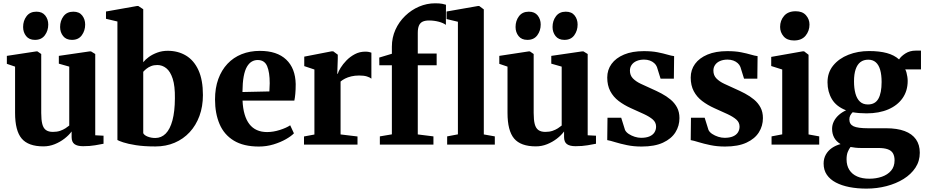

<svg xmlns="http://www.w3.org/2000/svg" viewBox="-20 -854 5470 1134"><path d="M470.5 9.5Q436.5 9.5 419.8 -3Q403 -15.5 403 -44.5V-77.5Q387 -55.5 360.8 -35.2Q334.5 -15 302.8 -2.2Q271 10.5 236.5 10.5Q147 10.5 108 -35.8Q69 -82 69 -187.5V-460.5L20.5 -477V-524L194.5 -550.5H201L223.5 -535V-186.5Q223.5 -146 229.8 -121.5Q236 -97 251.2 -86Q266.5 -75 292.5 -75Q316.5 -75 334.8 -81.2Q353 -87.5 366.5 -96.2Q380 -105 389 -112.5V-460.5L327.5 -478V-524L509.5 -550.5H517.5L542.5 -535V-55L591.5 -52.5V-5Q573.5 -1.5 542.2 4Q511 9.5 470.5 9.5ZM186 -618.5Q152 -618.5 134.2 -641Q116.5 -663.5 116.5 -694.5Q116.5 -731.5 136.8 -758.2Q157 -785 194.5 -785H195.5Q229.5 -785 247.2 -762.5Q265 -740 265 -709Q265 -673 245 -645.8Q225 -618.5 187 -618.5ZM404.5 -618.5Q370.5 -618.5 352.8 -641Q335 -663.5 335 -694.5Q335 -731.5 355.2 -758.2Q375.5 -785 413 -785H413.5Q448 -785 465.5 -762.5Q483 -740 483 -709Q483 -673 463.2 -645.8Q443.5 -618.5 405.5 -618.5Z M606 -743V-786L789 -818.5H797L826 -799.5V-486.5Q838 -502 859.2 -517.5Q880.5 -533 909.2 -543.5Q938 -554 970.5 -554Q1031.5 -554 1078.5 -525.8Q1125.5 -497.5 1152 -439.8Q1178.5 -382 1178.5 -292.5Q1178.5 -225 1158 -169.2Q1137.5 -113.5 1100.2 -73.2Q1063 -33 1011.5 -11Q960 11 898 11Q830.5 11 783 3.5Q735.5 -4 708 -13.2Q680.5 -22.5 673.5 -27V-727ZM909 -470Q888.5 -470 872.2 -463.5Q856 -457 844.5 -447.5Q833 -438 826 -430V-67.5Q832 -55 852.5 -47Q873 -39 897 -39Q933 -39 958.8 -65Q984.5 -91 998.5 -143Q1012.5 -195 1013 -273.5Q1014 -346 1000 -389Q986 -432 962.2 -451Q938.5 -470 909 -470Z M1509 11.5Q1418.5 11.5 1361 -23.5Q1303.5 -58.5 1276.8 -121.2Q1250 -184 1250 -266.5Q1250 -334 1269.2 -387Q1288.5 -440 1323.5 -477.2Q1358.5 -514.5 1407.2 -534Q1456 -553.5 1515 -553.5Q1616 -553.5 1670.2 -502.2Q1724.5 -451 1726.5 -357.5Q1726.5 -324 1724.2 -300Q1722 -276 1718.5 -260H1412.5Q1414.5 -213.5 1424.8 -178.8Q1435 -144 1453 -120.8Q1471 -97.5 1497.2 -85.8Q1523.5 -74 1557.5 -74Q1594 -74 1633 -86.5Q1672 -99 1694 -114L1716 -66.5Q1701 -50.5 1669.2 -32.2Q1637.5 -14 1595.8 -1.2Q1554 11.5 1509 11.5ZM1412 -310.5 1571 -314Q1571.5 -326 1572 -338Q1572.5 -350 1573 -362.5Q1573 -427 1557.8 -463.2Q1542.5 -499.5 1502 -499.5Q1483 -499.5 1467 -490.2Q1451 -481 1438.5 -459.8Q1426 -438.5 1419.2 -402Q1412.5 -365.5 1412 -310.5Z M1775.5 0V-48L1837 -59.5V-443.5L1777 -463.5V-519.5L1939 -551H1948L1975 -531V-507L1972 -418L1975 -418.5Q1978.5 -432 1991.8 -453.5Q2005 -475 2026.2 -497Q2047.5 -519 2075.8 -534Q2104 -549 2137.5 -549Q2150.5 -549 2159.5 -547Q2168.5 -545 2173.5 -543V-389.5Q2164.5 -397 2147 -402.5Q2129.5 -408 2101.5 -408Q2076 -408 2055 -403Q2034 -398 2018.2 -390Q2002.5 -382 1991.5 -372.5V-60L2091.5 -48V0Z M2223.5 0V-48.5L2294.5 -60.5V-468.5H2220.5L2220 -514L2294.5 -536.5V-578Q2294.5 -632 2315.5 -678.5Q2336.5 -725 2373 -760.2Q2409.5 -795.5 2455.2 -815Q2501 -834.5 2550 -834.5Q2576.5 -834.5 2592 -831.5Q2607.5 -828.5 2614 -826L2613.5 -707Q2598.5 -718.5 2571 -725.8Q2543.5 -733 2514 -733Q2490.5 -733 2476 -726Q2461.5 -719 2454.5 -703Q2447.5 -687 2447.5 -659.5V-538H2559V-468.5H2447.5V-60L2540 -48.5V0ZM2684.5 -60.5V-725.5L2617.5 -741.5V-786L2803 -818.5H2810.5L2837.5 -798.5V-60L2902.5 -48.5V0H2621V-48.5Z M3379 9.5Q3345 9.5 3328.2 -3Q3311.5 -15.5 3311.5 -44.5V-77.5Q3295.5 -55.5 3269.2 -35.2Q3243 -15 3211.2 -2.2Q3179.5 10.5 3145 10.5Q3055.5 10.5 3016.5 -35.8Q2977.5 -82 2977.5 -187.5V-460.5L2929 -477V-524L3103 -550.5H3109.5L3132 -535V-186.5Q3132 -146 3138.2 -121.5Q3144.5 -97 3159.8 -86Q3175 -75 3201 -75Q3225 -75 3243.2 -81.2Q3261.5 -87.5 3275 -96.2Q3288.5 -105 3297.5 -112.5V-460.5L3236 -478V-524L3418 -550.5H3426L3451 -535V-55L3500 -52.5V-5Q3482 -1.5 3450.8 4Q3419.5 9.5 3379 9.5ZM3094.5 -618.5Q3060.5 -618.5 3042.8 -641Q3025 -663.5 3025 -694.5Q3025 -731.5 3045.2 -758.2Q3065.5 -785 3103 -785H3104Q3138 -785 3155.8 -762.5Q3173.5 -740 3173.5 -709Q3173.5 -673 3153.5 -645.8Q3133.5 -618.5 3095.5 -618.5ZM3313 -618.5Q3279 -618.5 3261.2 -641Q3243.5 -663.5 3243.5 -694.5Q3243.5 -731.5 3263.8 -758.2Q3284 -785 3321.5 -785H3322Q3356.5 -785 3374 -762.5Q3391.5 -740 3391.5 -709Q3391.5 -673 3371.8 -645.8Q3352 -618.5 3314 -618.5Z M3769.5 11.5Q3722.5 11.5 3683 3.2Q3643.5 -5 3613.8 -14.2Q3584 -23.5 3566.5 -26.5L3568 -158.5H3649L3671.5 -86.5Q3677.5 -73.5 3693.2 -63Q3709 -52.5 3728.8 -46.2Q3748.5 -40 3766.5 -40Q3796.5 -40 3816.2 -48.5Q3836 -57 3845.5 -72.2Q3855 -87.5 3855 -106Q3855 -131 3836 -147.8Q3817 -164.5 3783.8 -180Q3750.5 -195.5 3706.5 -215Q3665.5 -233.5 3634 -257.5Q3602.5 -281.5 3584.5 -315.5Q3566.5 -349.5 3566.5 -396Q3566.5 -441.5 3592 -476.5Q3617.5 -511.5 3665.8 -531.8Q3714 -552 3782.5 -552Q3830.5 -552 3864.2 -545.2Q3898 -538.5 3921.5 -531.5Q3945 -524.5 3961.5 -522.5L3960 -389.5H3881.5L3860 -458.5Q3855 -471.5 3844 -481.2Q3833 -491 3817.8 -496.5Q3802.5 -502 3784 -502Q3759.5 -502 3740.5 -494Q3721.5 -486 3711 -471.2Q3700.5 -456.5 3700.5 -437Q3700.5 -409 3718.2 -390.8Q3736 -372.5 3764.8 -359Q3793.5 -345.5 3826 -331Q3857 -317.5 3886.8 -301.8Q3916.5 -286 3940.5 -266Q3964.5 -246 3978.8 -219.2Q3993 -192.5 3993 -156.5Q3993 -110.5 3969.2 -72.5Q3945.5 -34.5 3896 -11.5Q3846.5 11.5 3769.5 11.5Z M4262.5 11.5Q4215.5 11.5 4176 3.2Q4136.5 -5 4106.8 -14.2Q4077 -23.5 4059.5 -26.5L4061 -158.5H4142L4164.5 -86.5Q4170.5 -73.5 4186.2 -63Q4202 -52.5 4221.8 -46.2Q4241.5 -40 4259.5 -40Q4289.5 -40 4309.2 -48.5Q4329 -57 4338.5 -72.2Q4348 -87.5 4348 -106Q4348 -131 4329 -147.8Q4310 -164.5 4276.8 -180Q4243.5 -195.5 4199.5 -215Q4158.5 -233.5 4127 -257.5Q4095.5 -281.5 4077.5 -315.5Q4059.5 -349.5 4059.5 -396Q4059.5 -441.5 4085 -476.5Q4110.5 -511.5 4158.8 -531.8Q4207 -552 4275.5 -552Q4323.5 -552 4357.2 -545.2Q4391 -538.5 4414.5 -531.5Q4438 -524.5 4454.5 -522.5L4453 -389.5H4374.5L4353 -458.5Q4348 -471.5 4337 -481.2Q4326 -491 4310.8 -496.5Q4295.5 -502 4277 -502Q4252.5 -502 4233.5 -494Q4214.5 -486 4204 -471.2Q4193.5 -456.5 4193.5 -437Q4193.5 -409 4211.2 -390.8Q4229 -372.5 4257.8 -359Q4286.5 -345.5 4319 -331Q4350 -317.5 4379.8 -301.8Q4409.5 -286 4433.5 -266Q4457.5 -246 4471.8 -219.2Q4486 -192.5 4486 -156.5Q4486 -110.5 4462.2 -72.5Q4438.5 -34.5 4389 -11.5Q4339.5 11.5 4262.5 11.5Z M4537 0V-48.5L4600 -60.5V-443.5L4535 -464V-518L4722 -551H4729L4755.5 -530.5V-60L4818.5 -48.5V0ZM4669 -615Q4629 -615 4608.2 -639.2Q4587.5 -663.5 4587.5 -695Q4587.5 -733 4611 -760.2Q4634.5 -787.5 4679 -787.5H4680Q4719.5 -787.5 4740.2 -764Q4761 -740.5 4761 -709Q4761 -671 4737.8 -643Q4714.5 -615 4670 -615Z M5097.5 260Q5043 260 4997 251Q4951 242 4916.8 224Q4882.5 206 4863.5 178.2Q4844.5 150.5 4844.5 112Q4844.5 82.5 4857.5 59.2Q4870.5 36 4893.2 20.2Q4916 4.5 4944.5 -3Q4919 -18.5 4906.8 -41.2Q4894.5 -64 4894.5 -93Q4894.5 -116 4904.8 -136.8Q4915 -157.5 4933.5 -174.2Q4952 -191 4977 -202.5Q4919 -225 4893.2 -268.8Q4867.5 -312.5 4867.5 -368Q4867.5 -426 4901.2 -467.2Q4935 -508.5 4990.8 -530.5Q5046.5 -552.5 5113 -552.5Q5174.5 -552.5 5218.2 -540.5Q5262 -528.5 5290 -503Q5302 -522 5328 -538.5Q5354 -555 5388 -555H5419.5V-444H5326.5Q5331 -437 5334 -425.2Q5337 -413.5 5339 -400.8Q5341 -388 5341 -376Q5341 -317.5 5311 -274.5Q5281 -231.5 5226.5 -208Q5172 -184.5 5098 -184.5Q5076.5 -184.5 5054.8 -186.2Q5033 -188 5016 -191Q5007 -182 5001.8 -172Q4996.5 -162 4996.5 -148.5Q4996.5 -120 5021.2 -108.2Q5046 -96.5 5106.5 -96.5H5213.5Q5278.5 -96.5 5322.8 -80Q5367 -63.5 5389.8 -31.2Q5412.5 1 5412.5 48Q5412.5 97.5 5386.8 136.5Q5361 175.5 5316.8 203Q5272.5 230.5 5216 245.2Q5159.5 260 5097.5 260ZM5114.5 201.5Q5154.5 201.5 5188.5 189.8Q5222.5 178 5243 154Q5263.5 130 5263.5 93Q5263.5 68 5254.2 51.8Q5245 35.5 5223.8 27.8Q5202.5 20 5166.5 20H5064.5Q5047 20 5031.5 18.2Q5016 16.5 5003.5 14Q4994 26 4987 43.5Q4980 61 4980 87Q4980 123.5 4996.2 149.2Q5012.5 175 5042.5 188.2Q5072.5 201.5 5114.5 201.5ZM5106 -237Q5149 -237 5168 -271Q5187 -305 5187 -369.5Q5187 -412 5178.5 -441.5Q5170 -471 5152.5 -486.2Q5135 -501.5 5108 -501.5Q5081 -501.5 5062.2 -487.5Q5043.5 -473.5 5033.8 -445Q5024 -416.5 5024 -373.5Q5024 -332.5 5032.5 -301.5Q5041 -270.5 5059 -253.8Q5077 -237 5106 -237Z"/></svg>

Font: Merriweather 60pt ExtraBold
Style: Regular
Weight: 800
Version: Version 2.100